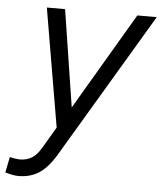

<svg xmlns="http://www.w3.org/2000/svg" viewBox="-95 -533 673 797"><g transform="rotate(5 241.0 -134.5)"><path d="M11 219Q-10 219 -44 209L-31 144Q-17 147 -7 148.5Q3 150 10 150Q39 150 60.5 137Q82 124 100 93L152 5L68 -488H144L207 -84L445 -488H526L166 117Q133 172 96.5 195.5Q60 219 11 219Z"/></g></svg>

Font: Red Hat Text VF
Style: Italic
Weight: 400
Italic angle: -12°
Designer: Pentagram, MCKL
Foundry: Pentagram, MCKL
Version: Version 1.023